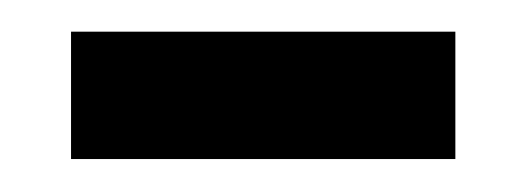

<svg xmlns="http://www.w3.org/2000/svg" viewBox="-20 -346 329 120"><path d="M24.4 -246.6V-326.2H264.6V-246.6Z"/></svg>

Font: Arian AMU Serif
Style: Bold
Weight: 700
Designer: Ruben Hakobyan (Tarumian)
Foundry: Ruben Hakobyan (Tarumian)
Version: Version 1.002